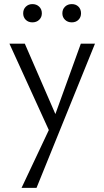

<svg xmlns="http://www.w3.org/2000/svg" viewBox="-20 -627 509 936"><path d="M443 -414 158 289H85L218 7L26 -414H101L250 -71L374 -414ZM93 -562Q93 -582 106 -594.5Q119 -607 138 -607Q158 -607 171 -594.5Q184 -582 184 -562Q184 -543 171 -530.5Q158 -518 138 -518Q118 -518 105.5 -530.5Q93 -543 93 -562ZM284 -562Q284 -582 297 -594.5Q310 -607 330 -607Q350 -607 362.5 -594.5Q375 -582 375 -562Q375 -543 362.5 -530.5Q350 -518 330 -518Q310 -518 297 -530.5Q284 -543 284 -562Z"/></svg>

Font: LXGW Bright TC
Style: Regular
Weight: 400
Designer: Christian Thalmann (Catharsis Fonts)
Foundry: LXGW / Christian Thalmann (Catharsis Fonts) / Fontworks Inc.
Version: Version 5.501